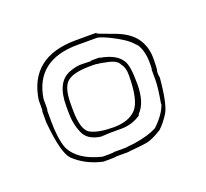

<svg xmlns="http://www.w3.org/2000/svg" viewBox="-59 -719 416 387"><g transform="rotate(-20 149.0 -525.5)"><path d="M268 -528 269 -521Q264 -465 253.5 -448.5Q243 -432 232 -422Q211 -409 199.5 -407Q188 -405 175.5 -404Q163 -403 157 -402H132Q131 -401 118 -401H104Q68 -409 44 -432Q29 -448 23 -515V-538Q24 -539 24 -545V-562Q37 -650 136 -650H180L179 -649Q181 -647 212 -636Q243 -625 256.5 -606.5Q270 -588 270 -562.5Q270 -537 268 -535ZM176 -640H136Q46 -640 34 -561V-544Q34 -537 33 -536V-515Q33 -477 41 -455Q56 -423 106 -411H119Q130 -411 131 -412H156Q162 -413 174 -414Q207 -419 225 -429Q248 -451 254 -471L253 -470Q259 -504 259 -519V-542Q260 -543 260 -550V-558Q260 -584 247 -602L250 -595Q243 -609 214.5 -624.5Q186 -640 176 -640ZM103 -595Q118 -601 132 -600.5Q146 -600 148 -600H152L149 -601H168Q169 -600 170 -600Q203 -594 214 -576Q222 -565 222 -525Q222 -485 204 -467L203 -464Q184 -451 161 -451H137L117 -450Q89 -454 81 -473Q72 -493 72 -519V-532Q72 -583 103 -595ZM152 -591H145Q110 -591 96 -580Q82 -569 82 -533V-521Q82 -477 98 -468Q115 -459 147.5 -459Q180 -459 196 -476Q212 -493 212 -548Q212 -564 205 -572Q201 -582 184 -586Q161 -591 160 -590Q159 -591 152 -591Z"/></g></svg>

Font: Londrina Sketch
Style: Regular
Weight: 400
Designer: Marcelo Magalhaes
Foundry: Marcelo Magalhaes
Version: Version 1.001 2011